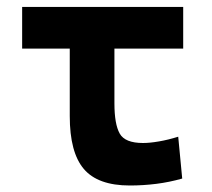

<svg xmlns="http://www.w3.org/2000/svg" viewBox="-20 -538 626 567"><path d="M363.3 9.8Q269 9.8 227.5 -39.1Q186 -87.9 186 -195.3V-394.5H45.4V-517.6H521V-394.5H317.9V-232.9Q317.9 -171.4 333.5 -143.6Q349.1 -115.7 402.3 -115.7Q422.4 -115.7 449.5 -120.4Q476.6 -125 506.3 -134.3L518.1 -10.7Q480.5 0 441.7 4.9Q402.8 9.8 363.3 9.8Z"/></svg>

Font: Cascadia Code PL
Style: Bold
Weight: 700
Monospace: yes
Designer: Aaron Bell
Foundry: Saja Typeworks
Version: Version 2404.023; ttfautohint (v1.8.4)